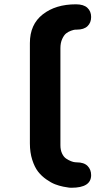

<svg xmlns="http://www.w3.org/2000/svg" viewBox="-20 -801 484 900"><path d="M407.2 20Q407.2 79.1 314.9 79.1Q311 79.1 304 78.6Q296.9 78.1 276.6 74Q256.3 69.8 238 62.7Q219.7 55.7 197.3 40Q174.8 24.4 158.4 3.4Q142.1 -17.6 131.1 -52Q120.1 -86.4 120.1 -128.9V-599.1Q120.1 -686.5 180.4 -733.6Q240.7 -780.8 335.9 -780.8Q372.1 -780.8 389.6 -764.4Q407.2 -748 407.2 -721.2Q407.2 -694.8 390.4 -678.5Q373.5 -662.1 339.8 -662.1Q336.9 -662.1 331.5 -661.9Q326.2 -661.6 313 -657Q299.8 -652.3 289.8 -644.3Q279.8 -636.2 271.5 -618.2Q263.2 -600.1 263.2 -575.2V-120.1Q263.2 -97.7 271 -81.3Q278.8 -64.9 290.3 -57.4Q301.8 -49.8 313 -45.4Q324.2 -41 332 -40.5L339.8 -40Q373.5 -40 390.4 -23.2Q407.2 -6.3 407.2 20Z"/></svg>

Font: Concert One
Style: Regular
Weight: 400
Designer: Johan Kallas, Mihkel Virkus
Foundry: Johan Kallas, Mihkel Virkus
Version: Version 1.003